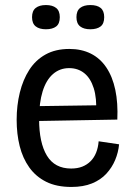

<svg xmlns="http://www.w3.org/2000/svg" viewBox="-20 -729 531 761"><path d="M263 12Q204 12 163 -8.5Q122 -29 96 -65.5Q70 -102 58 -150Q46 -198 46 -254Q46 -311 58.5 -362Q71 -413 96 -452Q121 -491 160.5 -513Q200 -535 255 -535Q303 -535 340 -516.5Q377 -498 401.5 -461.5Q426 -425 437 -373Q448 -321 445 -255L107 -249V-308L386 -312L361 -281Q364 -340 351.5 -379.5Q339 -419 314 -439Q289 -459 254 -459Q217 -459 190 -435.5Q163 -412 149 -367Q135 -322 135 -257Q135 -163 166 -112Q197 -61 262 -61Q287 -61 306 -68.5Q325 -76 339 -90Q353 -104 361 -124Q369 -144 371 -169L452 -157Q449 -125 436.5 -95Q424 -65 401.5 -40.5Q379 -16 344.5 -2Q310 12 263 12ZM338 -613Q312 -613 297.5 -624.5Q283 -636 283 -661Q283 -686 297.5 -697.5Q312 -709 338 -709Q365 -709 379 -697.5Q393 -686 393 -661Q393 -635 378.5 -624Q364 -613 338 -613ZM162 -613Q136 -613 121.5 -624.5Q107 -636 107 -661Q107 -686 121.5 -697.5Q136 -709 162 -709Q188 -709 202.5 -697.5Q217 -686 217 -661Q217 -635 202.5 -624Q188 -613 162 -613Z"/></svg>

Font: Bricolage Grotesque SemiCondensed
Style: Regular
Weight: 400
Width: 4
Designer: Mathieu Triay
Foundry: Atelier Triay
Version: Version 1.001;gftools[0.9.33.dev8+g029e19f]